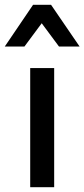

<svg xmlns="http://www.w3.org/2000/svg" viewBox="-47 -781 352 801"><path d="M179 0H79V-497H179ZM285 -587H199L127 -684L55 -587H-27L91 -761H166Z"/></svg>

Font: Wix Madefor Text Medium
Style: Regular
Weight: 500
Designer: Dalton Maag Ltd
Foundry: Dalton Maag Ltd
Version: Version 3.100